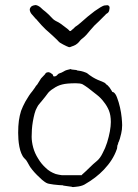

<svg xmlns="http://www.w3.org/2000/svg" viewBox="-20 -747 560 779"><path d="M312.5 -38.1Q328.1 -51.8 343.8 -67.4Q357.4 -81.1 374 -94.7Q386.7 -105.5 396.5 -126Q407.2 -145.5 414.6 -168.9Q421.9 -192.4 425.8 -213.9Q429.7 -236.3 429.7 -252Q429.7 -279.3 421.9 -298.8Q414.1 -317.4 402.3 -332Q389.6 -349.6 373 -362.3Q364.3 -369.1 355.5 -376Q346.7 -382.8 336.9 -390.6Q323.2 -400.4 314.5 -405.3Q305.7 -409.2 288.1 -409.2Q251 -409.2 232.4 -404.3Q212.9 -399.4 198.2 -388.7Q179.7 -377.9 170.9 -364.3Q167 -358.4 144.5 -331.1Q144.5 -331.1 143.6 -330.1H142.6V-329.1L138.7 -324.2Q134.8 -320.3 130.9 -312.5Q124 -300.8 120.1 -285.6Q116.2 -270.5 113.3 -253.9Q110.4 -237.3 109.4 -221.2Q108.4 -205.1 108.4 -192.4Q108.4 -171.9 114.7 -148.4Q121.1 -125 134.8 -103.5Q147.5 -82 166 -65.4Q181.6 -49.8 206.1 -41Q212.9 -39.1 218.8 -38.1L231.4 -36.1H232.4H309.6H311.5ZM437.5 -374 438.5 -373H440.4Q449.2 -367.2 455.1 -350.6Q461.9 -333 466.8 -311.5Q471.7 -290 473.6 -270.5Q475.6 -250 475.6 -239.3Q475.6 -220.7 471.7 -205.1Q465.8 -179.7 461.9 -171.9Q459 -168 459 -163.1Q458 -160.2 456.1 -156.2V-155.3Q455.1 -150.4 455.1 -146.5Q455.1 -143.6 453.1 -139.6Q438.5 -97.7 401.4 -58.6Q370.1 -25.4 322.3 2Q309.6 8.8 289.1 10.7Q274.4 12.7 271.5 11.7V10.7Q267.6 9.8 263.7 9.8L236.3 5.9Q236.3 4.9 236.3 4.9V5.9Q236.3 5.9 236.3 5.9V4.9Q234.4 4.9 218.8 3.9Q209 2.9 200.2 2H199.2Q190.4 1 180.7 -1Q172.9 -2 168.9 -4.9H168Q161.1 -8.8 150.4 -17.6Q139.6 -27.3 129.9 -37.1Q120.1 -46.9 111.3 -57.6Q100.6 -71.3 99.6 -74.2Q94.7 -84 90.8 -89.8Q86.9 -97.7 79.1 -104.5H80.1Q79.1 -104.5 79.1 -104.5Q71.3 -112.3 66.4 -125Q61.5 -136.7 58.6 -151.9Q55.7 -167 54.7 -181.6Q53.7 -196.3 53.7 -208Q53.7 -236.3 56.6 -257.3Q59.6 -278.3 65.4 -296.9Q72.3 -315.4 83 -335Q98.6 -362.3 110.4 -376Q120.1 -388.7 121.1 -390.6L126 -398.4Q130.9 -402.3 136.7 -413.1Q143.6 -424.8 146.5 -428.7Q160.2 -443.4 163.1 -446.3V-447.3Q166 -451.2 169.9 -453.1Q172.9 -454.1 176.8 -454.1Q179.7 -454.1 182.6 -452.1H183.6Q195.3 -445.3 195.3 -441.4Q195.3 -437.5 198.2 -437Q201.2 -436.5 204.1 -437.5L207 -438.5L208 -439.5H209L216.8 -447.3Q217.8 -448.2 220.7 -449.2Q230.5 -452.1 238.3 -457Q244.1 -460.9 251 -462.9Q263.7 -465.8 266.6 -466.8Q268.6 -465.8 269.5 -465.8L270.5 -464.8H272.5L290 -462.9Q292 -461.9 293.9 -460.9H294.9Q310.5 -459 318.4 -456.1Q332 -452.1 336.9 -447.3Q339.8 -444.3 356.4 -433.6Q366.2 -427.7 377 -422.9Q397.5 -414.1 398.4 -414.1Q404.3 -411.1 406.2 -410.2Q410.2 -404.3 416 -401.4Q419.9 -397.5 424.8 -391.6Q427.7 -387.7 433.6 -377.9L434.6 -376L435.5 -374ZM363.3 -643.6Q343.8 -622.1 331.1 -606.4Q323.2 -597.7 315.4 -591.8Q308.6 -586.9 304.7 -582Q300.8 -576.2 293.9 -570.3Q287.1 -564.5 279.3 -561.5Q272.5 -559.6 268.6 -557.6Q263.7 -554.7 259.8 -555.7Q256.8 -556.6 250 -559.6Q244.1 -562.5 236.3 -566.4Q228.5 -570.3 222.7 -574.2Q216.8 -579.1 211.9 -585Q207 -589.8 193.4 -602.5Q178.7 -615.2 165 -627.9Q150.4 -641.6 128.9 -667L127.9 -668.9H127L124 -671.9Q116.2 -681.6 110.4 -687.5Q102.5 -695.3 100.6 -707Q100.6 -712.9 104.5 -717.8Q108.4 -722.7 112.3 -723.6Q115.2 -724.6 118.2 -725.6Q122.1 -725.6 124 -726.6Q133.8 -725.6 144.5 -716.8Q154.3 -707 165 -699.2Q178.7 -687.5 186.5 -678.7Q195.3 -668 206.1 -662.1Q218.8 -656.2 226.6 -650.4L242.2 -638.7Q250 -632.8 254.9 -628.9Q259.8 -625 262.7 -621.1Q263.7 -621.1 266.6 -621.1Q270.5 -624 283.2 -635.7V-636.7Q293 -642.6 306.6 -654.3Q337.9 -682.6 364.3 -702.1Q390.6 -720.7 402.3 -724.6L412.1 -725.6Q417 -726.6 419.9 -724.6Q426.8 -720.7 423.8 -709Q422.9 -697.3 414.1 -692.4Q411.1 -691.4 407.2 -686.5Q403.3 -682.6 398.4 -677.7Q393.6 -672.9 388.7 -668Q383.8 -663.1 381.8 -661.1Q378.9 -658.2 363.3 -643.6Z"/></svg>

Font: ToneOZ-Zhuyin-Tsuipita-TC
Style: Regular
Weight: 400
Designer: ÂÆ£ÂøóÂáåJeffrey Xuan(jeffreyx@gmail.com, ToneOZ.com) ÈòøÂù§(cjkFonts)
Foundry: ToneOZ
Version: Version 0.240710